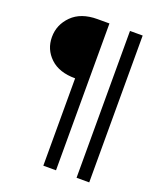

<svg xmlns="http://www.w3.org/2000/svg" viewBox="-150 -768 845 1010"><g transform="rotate(20 272.5 -263.0)"><path d="M472 148H401V-674H472ZM286 148H215V-341Q125 -341 75.5 -388Q26 -435 26 -504Q26 -573 76.5 -623.5Q127 -674 219 -674H286Z"/></g></svg>

Font: Hind Madurai
Style: Regular
Weight: 400
Designer: Jyotish Sonowal
Foundry: Indian Type Foundry
Version: Version 0.702;PS 1.0;hotconv 1.0.81;makeotf.lib2.5.63406